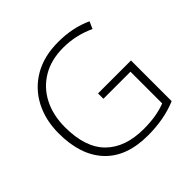

<svg xmlns="http://www.w3.org/2000/svg" viewBox="-182 -901 1088 1088"><g transform="rotate(-45 361.5 -357.5)"><path d="M380 -359H644V-33Q543 10 412 10Q241 10 151.5 -86Q62 -182 62 -356Q62 -463 105.5 -546.5Q149 -630 230.5 -677.5Q312 -725 426 -725Q543 -725 635 -682L616 -639Q569 -661 521 -671.5Q473 -682 424 -682Q327 -682 257 -640.5Q187 -599 149.5 -525.5Q112 -452 112 -356Q112 -193 192.5 -113Q273 -33 421 -33Q475 -33 518.5 -40.5Q562 -48 597 -62V-316H380Z"/></g></svg>

Font: Noto Sans Thaana ExtraLight
Style: Regular
Weight: 200
Designer: David Williams
Foundry: Google Inc.
Version: Version 3.001; ttfautohint (v1.8.4.7-5d5b)